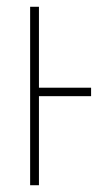

<svg xmlns="http://www.w3.org/2000/svg" viewBox="-20 -547 308 567"><path d="M95 -288H249V-263H95V0H69V-527H95Z"/></svg>

Font: Noto Sans Display Thin Cond
Style: Regular
Weight: 250
Width: 3
Designer: Monotype Design team
Foundry: Monotype Imaging Inc.
Version: Version 1.000